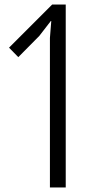

<svg xmlns="http://www.w3.org/2000/svg" viewBox="-20 -830 411 850"><path d="M271 -810V0H201V-662L207 -737H205L154 -671L61 -577L20 -619L211 -810Z"/></svg>

Font: Sinkin Sans 300 Light
Style: Regular
Weight: 300
Designer: Keith Bates
Foundry: K-Type
Version: Sinkin Sans (version 1.0)  by Keith Bates   •   © 2014   www